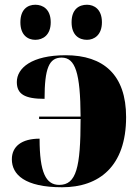

<svg xmlns="http://www.w3.org/2000/svg" viewBox="-20 -782 580 810"><path d="M347 -614C377 -614 410 -634 410 -688C410 -743 377 -762 347 -762C313 -762 282 -743 282 -688C282 -634 313 -614 347 -614ZM129 -614C161 -614 194 -634 194 -688C194 -743 161 -762 129 -762C97 -762 66 -743 66 -688C66 -634 97 -614 129 -614ZM242 8C398 8 512 -80 512 -288C512 -466 417 -549 257 -549C114 -549 51 -495 51 -436C51 -385 84 -365 168 -365C168 -494 187 -539 240 -539C298 -539 319 -474 320 -290H145V-280H320C320 -75 302 -2 230 -2C174 -2 147 -53 147 -197C71 -197 30 -164 30 -110C30 -46 84 8 242 8Z"/></svg>

Font: Noto Serif Display Black
Style: Regular
Weight: 900
Designer: Monotype Design Team
Foundry: Monotype Imaging Inc.
Version: Version 2.009